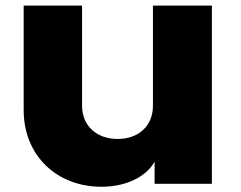

<svg xmlns="http://www.w3.org/2000/svg" viewBox="-20 -670 880 700"><path d="M752.5 -649.5H537.6V-284.2C537.6 -211.9 486.1 -163.4 408.9 -163.4C331.7 -163.4 279.2 -211.9 279.2 -284.2V-649.5H66.3V-268.3C66.3 -103 187.1 10.9 349.5 10.9C455.4 10.9 521.8 -37.6 543.6 -81.2V0H752.5Z"/></svg>

Font: Calandify
Style: Semi Bold
Weight: 700
Designer: Brittany Allen
Foundry: Brittany Allen
Version: Version 1.0; ttfautohint (v1.8.4.7-5d5b)